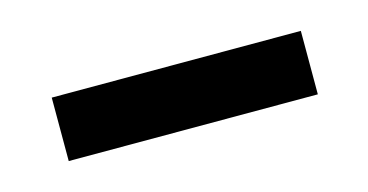

<svg xmlns="http://www.w3.org/2000/svg" viewBox="-28 -329 378 197"><g transform="rotate(-15 161.5 -230.5)"><path d="M29.3 -196.8V-264.2H293.9V-196.8Z"/></g></svg>

Font: Harmattan SemiBold
Style: Regular
Weight: 600
Designer: George W. Nuss III and SIL International
Foundry: SIL International
Version: Version 4.000